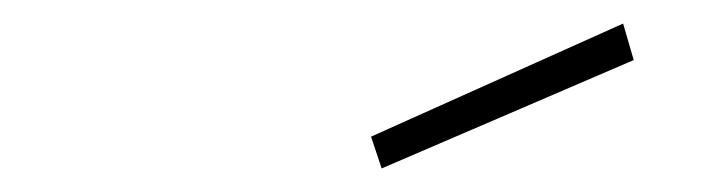

<svg xmlns="http://www.w3.org/2000/svg" viewBox="-20 -752 605 163"><path d="M509 -732 518 -701 304 -609 295 -636Z"/></svg>

Font: Panefresco 1wt
Style: Italic
Weight: 250
Version: Version 1.000